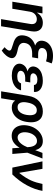

<svg xmlns="http://www.w3.org/2000/svg" viewBox="1230 -2006 981 3480"><g transform="rotate(90 1720.0 -266.5)"><path d="M192.4 -319.3 139.2 0H11.2L101.6 -545.9H223.6L208 -452.6H215.3Q241.7 -498.5 287.6 -525.6Q333.5 -552.7 394.5 -552.7Q479 -552.7 521.2 -499.3Q563.5 -445.8 547.4 -347.2L456.1 204.1H327.1L415 -327.1Q424.3 -381.8 401.4 -412.8Q378.4 -443.8 328.1 -443.8Q277.8 -443.8 240 -411.1Q202.1 -378.4 192.4 -319.3Z M1129.9 -713.4 1092.8 -610.8Q1030.8 -629.9 981.9 -629.4Q925.8 -629.4 892.1 -609.1Q858.4 -588.9 852.1 -550.3Q845.2 -509.3 874.3 -488.5Q903.3 -467.8 963.9 -467.8H1038.1L1032.2 -433.6L1025.4 -392.1L1020 -359.4H948.7Q867.2 -359.4 818.6 -326.2Q770 -293 759.8 -228.5Q743.2 -130.9 861.3 -102.5L916.5 -89.8Q985.8 -73.2 1012.7 -45.2Q1039.6 -17.1 1032.7 23.9Q1024.4 66.4 987.1 112.1Q949.7 157.7 897 192.4L835.9 140.6Q867.7 113.3 881.1 93Q894.5 72.8 897 58.6Q902.8 22.9 844.7 8.3L779.3 -13.7Q685.1 -38.6 647.9 -86.2Q610.8 -133.8 624 -214.8Q649.9 -366.7 805.7 -413.6Q703.6 -453.1 720.7 -557.1Q730 -611.8 766.8 -652.3Q803.7 -692.9 861.8 -715.1Q919.9 -737.3 993.7 -737.3Q1072.8 -737.3 1129.9 -713.4Z M1467.8 -285.2 1464.4 -263.7 1459.5 -233.4H1386.7Q1340.8 -233.4 1305.4 -214.1Q1270 -194.8 1264.2 -159.7Q1259.3 -129.9 1285.9 -109.6Q1312.5 -89.4 1365.7 -89.4Q1419.4 -89.4 1449.7 -106.7Q1480 -124 1491.7 -158.2H1617.7Q1605 -104 1566.4 -66.7Q1527.8 -29.3 1472.2 -9.8Q1416.5 9.8 1353 9.8Q1284.2 9.8 1232.7 -9.8Q1181.2 -29.3 1155 -64.7Q1128.9 -100.1 1136.2 -148.4Q1143.6 -188.5 1175.8 -223.9Q1208 -259.3 1274.4 -274.9Q1218.8 -291.5 1199.7 -325Q1180.7 -358.4 1186.5 -394Q1195.3 -444.3 1230.7 -480Q1266.1 -515.6 1321.8 -534.2Q1377.4 -552.7 1445.3 -552.7Q1540.5 -552.7 1597.2 -510Q1653.8 -467.3 1647 -391.6H1520.5Q1520.5 -421.9 1494.9 -438Q1469.2 -454.1 1423.8 -454.1Q1375 -454.1 1345.2 -434.3Q1315.4 -414.6 1310.1 -386.2Q1306.2 -358.4 1329.3 -341.8Q1352.5 -325.2 1401.9 -325.2H1474.6Z M1635.7 203.1 1716.8 -285.6Q1738.3 -417 1815.2 -484.9Q1892.1 -552.7 1999 -552.7Q2082.5 -552.7 2129.2 -514.4Q2175.8 -476.1 2189.9 -410.4Q2204.1 -344.7 2190.4 -262.7L2189 -252.9Q2176.3 -174.8 2140.4 -115.7Q2104.5 -56.6 2050 -23.4Q1995.6 9.8 1927.7 9.8Q1881.8 9.8 1851.8 -6.3Q1821.8 -22.5 1803.2 -51.8L1762.2 203.1ZM1834 -242.2Q1829.6 -209.5 1834.5 -175.5Q1839.4 -141.6 1859.9 -118.7Q1880.4 -95.7 1923.3 -95.7Q1965.3 -95.7 1993.7 -118.4Q2022 -141.1 2038.8 -177Q2055.7 -212.9 2062.5 -252.9L2064 -262.7Q2072.3 -312.5 2067.4 -353.5Q2062.5 -394.5 2041.3 -418.9Q2020 -443.4 1978.5 -443.4Q1938 -443.4 1909.7 -419.7Q1881.3 -396 1864 -357.9Q1846.7 -319.8 1839.8 -276.4Z M2440.9 11.7Q2372.1 11.2 2325.7 -25.1Q2279.3 -61.5 2260.5 -125.5Q2241.7 -189.5 2254.9 -272.5Q2269 -355.5 2310.3 -418.5Q2351.6 -481.4 2410.6 -517.1Q2469.7 -552.7 2537.1 -552.7Q2606.4 -552.7 2646.7 -515.4Q2687 -478 2700.7 -417.5H2703.1L2751.5 -545.9H2853.5L2748 -272.9L2771 0H2667.5L2658.7 -128.9H2655.8Q2622.1 -67.9 2568.4 -28.1Q2514.6 11.7 2440.9 11.7ZM2648.4 -272.9V-274.4Q2647.5 -300.8 2642.3 -330.8Q2637.2 -360.8 2625.2 -387.2Q2613.3 -413.6 2591.6 -430.4Q2569.8 -447.3 2536.1 -447.3Q2478.5 -447.3 2436.3 -398.4Q2394 -349.6 2381.3 -272.9Q2368.7 -196.3 2393.8 -146Q2418.9 -95.7 2473.1 -95.7Q2505.4 -95.7 2533 -113Q2560.5 -130.4 2583 -157.5Q2605.5 -184.6 2621.8 -215.1Q2638.2 -245.6 2647.9 -271.5Z M3018.6 0 2905.3 -545.9H3040.5L3112.3 -128.9H3118.2Q3165 -188.5 3197 -239.3Q3229 -290 3250.7 -338.4Q3272.5 -386.7 3287.4 -437.3Q3302.2 -487.8 3314.5 -545.9H3440.4Q3415 -404.3 3339.1 -264.2Q3263.2 -124 3142.6 0Z"/></g></svg>

Font: Inter Display Semi Bold
Style: Italic
Weight: 600
Italic angle: -9.39999°
Designer: Rasmus Andersson
Foundry: rsms
Version: Version 4.000;git-4fc901f